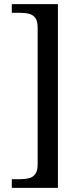

<svg xmlns="http://www.w3.org/2000/svg" viewBox="-20 -780 400 928"><path d="M37 128V86H80Q103 86 121.5 81Q140 76 151 60.5Q162 45 162 14V-646Q162 -678 151 -693Q140 -708 121.5 -713Q103 -718 80 -718H37V-760H260V128Z"/></svg>

Font: Noto Rashi Hebrew
Style: Regular
Weight: 400
Version: Version 1.006